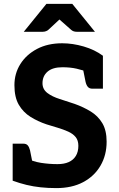

<svg xmlns="http://www.w3.org/2000/svg" viewBox="-20 -957 608 985"><path d="M269 8Q227 8 189 4Q151 0 116 -8.5Q81 -17 45 -30V-133L105 -150Q148 -128 190.5 -121.5Q233 -115 275 -115Q309 -115 332.5 -125.5Q356 -136 369 -157Q382 -178 382 -209Q382 -237 368 -254Q354 -271 329.5 -282Q305 -293 276.5 -301.5Q248 -310 219 -319Q174 -334 136.5 -357.5Q99 -381 76.5 -419.5Q54 -458 54 -520Q54 -580 84.5 -628.5Q115 -677 170 -706Q225 -735 299 -735Q353 -735 409.5 -718.5Q466 -702 508 -671V-589L437 -585Q406 -597 373.5 -604.5Q341 -612 300 -612Q250 -612 224 -589.5Q198 -567 198 -530Q198 -499 223 -480Q248 -461 286.5 -449Q325 -437 363 -424Q408 -408 445.5 -385Q483 -362 505 -325Q527 -288 527 -230Q527 -161 495.5 -107Q464 -53 406.5 -22.5Q349 8 269 8ZM404 -612 508 -589V-502H454Q439 -502 431 -511Q423 -520 419 -537ZM149 -111 45 -133V-220H99Q115 -220 122.5 -211Q130 -202 134 -186ZM102 -794 218 -937H351L467 -794H373Q356 -794 345 -804L285 -857L228 -804Q224 -800 216 -797Q208 -794 200 -794Z"/></svg>

Font: Aleo ExtraBold
Style: Regular
Weight: 800
Designer: Alessio Laiso
Foundry: Alessio Laiso
Version: Version 2.001;gftools[0.9.29]